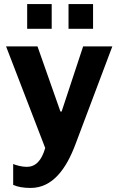

<svg xmlns="http://www.w3.org/2000/svg" viewBox="-20 -740 585 947"><path d="M114 -720V-598H235V-720ZM318 -720V-598H439V-720ZM352 -28 534 -511H390L284 -190H278L165 -511H10L203 -10C185 53 155 83 112 83C88 83 59 75 45 69V172C67 182 96 187 131 187C240 187 307 92 352 -28Z"/></svg>

Font: Chivo
Style: Bold
Weight: 700
Designer: Hector Gatti
Foundry: Omnibus-Type
Version: Version 1.003;PS 001.003;hotconv 1.0.70;makeotf.lib2.5.58329